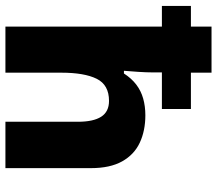

<svg xmlns="http://www.w3.org/2000/svg" viewBox="-66 -734 800 708"><g transform="rotate(90 334.0 -380.0)"><path d="M248 -760V-684H382V-577H247V-543Q247 -521 245 -490Q243 -459 241 -437H251Q269 -465 292 -482.5Q315 -500 343.5 -508Q372 -516 405 -516Q462 -516 506 -495.5Q550 -475 575 -430.5Q600 -386 600 -315V0H429V-267Q429 -324 410.5 -353Q392 -382 352 -382Q293 -382 270.5 -336.5Q248 -291 248 -206V0H78V-577H2V-684H78V-760Z"/></g></svg>

Font: Noto Sans Syriac Eastern ExtraBold
Style: Regular
Weight: 800
Designer: Patrick Giasson and the Monotype Design Team
Foundry: Monotype Imaging Inc.
Version: Version 3.001